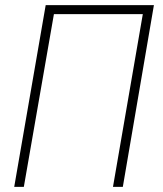

<svg xmlns="http://www.w3.org/2000/svg" viewBox="-20 -731 637 751"><path d="M582 -710.9 460.4 0H421.9L538.6 -675.8H190.9L73.2 0H35.6L158.7 -710.9Z"/></svg>

Font: Roboto Condensed ExtraLight
Style: Italic
Weight: 250
Italic angle: -12°
Designer: Christian Robertson
Foundry: Google
Version: Version 3.008; 2023